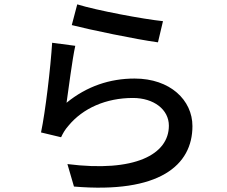

<svg xmlns="http://www.w3.org/2000/svg" viewBox="-20 -813 1040 880"><path d="M334 -793 309 -698C386 -678 606 -632 704 -619L727 -716C639 -725 424 -765 334 -793ZM325 -603 219 -617C212 -504 188 -300 168 -206L260 -184C268 -201 277 -218 294 -237C360 -317 466 -364 589 -364C685 -364 754 -311 754 -237C754 -105 598 -22 289 -61L319 42C710 75 862 -55 862 -235C862 -354 760 -453 597 -453C484 -453 378 -418 285 -342C294 -403 311 -540 325 -603Z"/></svg>

Font: Noto Sans CJK HK Medium
Style: Regular
Weight: 500
Designer: Ryoko NISHIZUKA 西塚涼子 (kana, bopomofo & ideographs); Paul D. Hunt (Latin, Greek & Cyrillic); Sandoll Communications 산돌커뮤니
Foundry: Adobe
Version: Version 2.004;hotconv 1.0.118;makeotfexe 2.5.65603